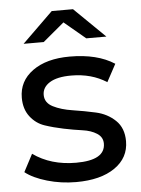

<svg xmlns="http://www.w3.org/2000/svg" viewBox="-53 -779 607 827"><g transform="rotate(-5 250.5 -365.5)"><path d="M340 -607 248 -684 156 -607H69L202 -737H294L427 -607ZM136 -380Q136 -346 170.5 -328.5Q205 -311 254.5 -303.5Q304 -296 353.5 -285Q403 -274 437.5 -241Q472 -208 472 -151Q472 -79 410.5 -36.5Q349 6 243 6Q178 6 118 -11.5Q58 -29 24 -56L64 -132Q141 -77 250 -77Q376 -77 376 -149Q376 -177 351 -193Q326 -209 289 -214Q252 -219 208.5 -228Q165 -237 128 -249.5Q91 -262 66 -294.5Q41 -327 41 -376Q41 -448 101 -491.5Q161 -535 262 -535Q381 -535 455 -487L414 -411Q349 -453 261 -453Q200 -453 168 -433Q136 -413 136 -380Z"/></g></svg>

Font: false
Style: Regular
Weight: 500
Designer: Julieta Ulanovsky
Foundry: Julieta Ulanovsky
Version: Version 7.222;hotconv 1.0.109;makeotfexe 2.5.65596